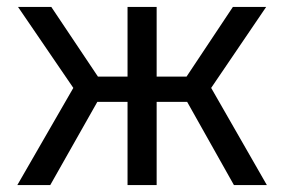

<svg xmlns="http://www.w3.org/2000/svg" viewBox="-20 -534 820 554"><path d="M655 0 497 -281 652 -514H748L566 -246V-321L750 0ZM30 0 215 -321V-246L32 -514H128L284 -281L125 0ZM348 0V-514H432V0ZM233 -240V-313H546V-240Z"/></svg>

Font: TikTok Sans 24pt
Style: Regular
Weight: 400
Version: Version 4.000